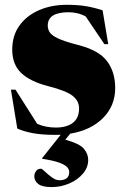

<svg xmlns="http://www.w3.org/2000/svg" viewBox="-20 -547 522 800"><path d="M195 232.5Q155.5 232.5 139.2 219.5Q123 206.5 123 188Q123 176 130 166Q137 156 151 156Q155 156 167.5 168Q180 180 196.2 192Q212.5 204 227.5 204Q268.5 204 268.5 169.5Q268.5 160 260.5 150.2Q252.5 140.5 228.2 131.2Q204 122 155.5 114.5V112L233 14.5Q221.5 15 210 15Q153.5 15 115 7.5Q76.5 0 52 -11.5L25.5 -173.5H44.5L135 -31Q153 -23 173 -19.2Q193 -15.5 212.5 -15.5Q242.5 -15.5 263.5 -24L264 -24.5H265Q309.5 -43 309.5 -95Q309.5 -126.5 282.5 -147.8Q255.5 -169 181 -188Q106.5 -207 68.8 -242.5Q31 -278 31 -340Q31 -399 61.2 -440.8Q91.5 -482.5 143 -504.8Q194.5 -527 258 -527Q304.5 -527 338.5 -521.2Q372.5 -515.5 407.5 -504L431 -363H415L337 -478.5Q319 -488 301.2 -492Q283.5 -496 266 -496Q179 -496 179 -440.5Q179 -426 186.8 -413Q194.5 -400 221.2 -387.2Q248 -374.5 305.5 -359.5Q392 -337.5 426 -292.2Q460 -247 460 -180Q460 -106.5 409.5 -55.5Q359 -4.5 272.5 10L252 35Q312 51.5 329.8 73Q347.5 94.5 347.5 119.5Q347.5 150.5 325.8 176.2Q304 202 269.2 217.2Q234.5 232.5 195 232.5Z"/></svg>

Font: Newsreader Display ExtraBold
Style: Regular
Weight: 800
Designer: Hugues Gentile
Foundry: Production Type
Version: Version 1.001